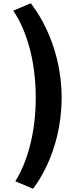

<svg xmlns="http://www.w3.org/2000/svg" viewBox="-20 -890 450 1165"><path d="M180 255 181 254C181 254 354 47 354 -297C354 -651 167 -869 167 -869L166 -870L60 -825C87 -788 197 -615 197 -297C197 5 96 174 73 210Z"/></svg>

Font: Hussar Woodtype
Style: SeBd
Weight: 900
Foundry: Cannot Into Space Fonts
Version: Version 1.07